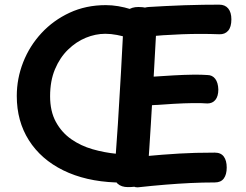

<svg xmlns="http://www.w3.org/2000/svg" viewBox="-20 -784 1054 824"><path d="M543 -744Q558 -740 564.5 -725Q571 -710 571 -691Q571 -672 564.5 -655Q558 -638 547 -628.5Q536 -619 521 -624Q508 -629 482 -634Q456 -639 432 -639Q390 -639 348.5 -622Q307 -605 272 -571Q237 -537 216 -487Q195 -437 195 -371Q195 -306 220 -260.5Q245 -215 286 -186.5Q327 -158 377.5 -143.5Q428 -129 480 -124Q501 -123 513 -109.5Q525 -96 526 -66Q526 -35 512.5 -17.5Q499 0 476 -1Q347 -6 251.5 -53Q156 -100 104 -182Q52 -264 52 -372Q52 -447 79.5 -517Q107 -587 158 -642Q209 -697 279 -729.5Q349 -762 434 -762Q486 -762 543 -744ZM511 -696Q511 -726 528 -740Q545 -754 574 -754Q612 -754 632.5 -740Q653 -726 653 -698Q647 -583 640.5 -472Q634 -361 627.5 -252.5Q621 -144 613 -36Q612 -18 603.5 -5.5Q595 7 577.5 13Q560 19 529 19Q501 19 485 4.5Q469 -10 471 -38Q479 -145 486 -252.5Q493 -360 499 -470.5Q505 -581 511 -696ZM598 -626Q579 -625 563.5 -641.5Q548 -658 548 -690Q548 -712 559 -725.5Q570 -739 586.5 -746Q603 -753 618 -754Q650 -756 689.5 -758Q729 -760 771 -761.5Q813 -763 852 -763.5Q891 -764 921 -764Q946 -764 959.5 -747.5Q973 -731 973 -701Q973 -668 959 -652Q945 -636 921 -637Q842 -640 761 -637Q680 -634 598 -626ZM558 -325Q539 -323 526.5 -339.5Q514 -356 514 -384Q514 -412 526.5 -428.5Q539 -445 558 -447Q594 -452 637.5 -455Q681 -458 725 -460.5Q769 -463 807.5 -463.5Q846 -464 870 -462Q891 -462 903.5 -446Q916 -430 917 -400Q917 -371 904.5 -355.5Q892 -340 870 -340Q845 -342 807.5 -341.5Q770 -341 726.5 -338.5Q683 -336 639 -333Q595 -330 558 -325ZM571 20Q552 21 539 2Q526 -17 526 -50Q526 -81 540 -95Q554 -109 584 -112Q637 -117 676.5 -120Q716 -123 749.5 -125Q783 -127 819.5 -128Q856 -129 902 -129Q928 -129 940.5 -112Q953 -95 953 -65Q953 -35 940.5 -18Q928 -1 902 -1Q849 -1 797.5 1.5Q746 4 690.5 8.5Q635 13 571 20Z"/></svg>

Font: Playpen Sans SemiBold
Style: Regular
Weight: 600
Designer: Laura Meseguer, Veronika Burian, José Scaglione
Foundry: TypeTogether
Version: Version 1.001